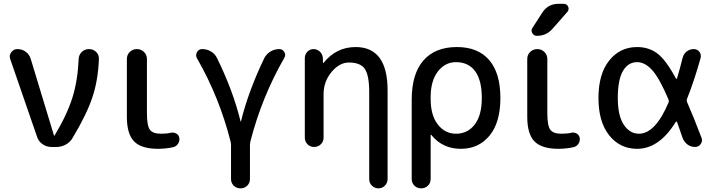

<svg xmlns="http://www.w3.org/2000/svg" viewBox="-20 -780 3792 1019"><path d="M176.8 -53.7 34.2 -466.8Q27.3 -485.4 39.6 -502.4Q51.8 -519.5 72.3 -519.5Q97.7 -519.5 117.2 -504.9Q136.7 -490.2 143.6 -465.8L266.6 -60.5Q266.6 -59.6 267.6 -59.6Q269.5 -59.6 269.5 -60.5Q335.9 -170.9 364.3 -261.7Q392.6 -352.5 397.5 -466.8Q398.4 -489.3 414.1 -504.4Q429.7 -519.5 452.1 -519.5Q474.6 -519.5 490.2 -504.4Q505.9 -489.3 504.9 -466.8Q501 -356.4 470.7 -264.6Q440.4 -172.9 365.2 -47.9Q352.5 -25.4 329.1 -12.7Q305.7 0 279.3 0H252.9Q227.5 0 206.1 -14.6Q184.6 -29.3 176.8 -53.7Z M818.4 9.8Q730.5 9.8 691.9 -29.3Q653.3 -68.4 653.3 -160.2V-466.8Q653.3 -489.3 668.9 -504.4Q684.6 -519.5 706.5 -519.5Q728.5 -519.5 744.1 -504.4Q759.8 -489.3 759.8 -466.8V-179.7Q759.8 -113.3 775.4 -91.8Q791 -70.3 834 -70.3Q866.2 -70.3 885.7 -75.2Q900.4 -79.1 914.6 -71.8Q928.7 -64.5 931.6 -48.8Q934.6 -32.2 925.3 -17.6Q916 -2.9 899.4 1Q859.4 9.8 818.4 9.8Z M1204.1 -27.3Q1144.5 -263.7 1025.4 -470.7Q1016.6 -486.3 1025.4 -502.9Q1034.2 -519.5 1052.7 -519.5Q1079.1 -519.5 1100.6 -506.3Q1122.1 -493.2 1132.8 -469.7Q1216.8 -298.8 1256.8 -135.7Q1256.8 -134.8 1257.8 -134.8Q1258.8 -134.8 1258.8 -135.7Q1298.8 -297.9 1382.8 -471.7Q1394.5 -494.1 1416 -506.8Q1437.5 -519.5 1461.9 -519.5Q1479.5 -519.5 1488.8 -504.4Q1498 -489.3 1489.3 -473.6Q1369.1 -264.6 1308.6 -28.3Q1306.6 -16.6 1306.6 -10.7V169.9Q1306.6 191.4 1292 205.6Q1277.3 219.7 1256.3 219.7Q1235.4 219.7 1220.7 205.6Q1206.1 191.4 1206.1 169.9V-10.7Q1206.1 -17.6 1204.1 -27.3Z M1597.7 -49.8V-471.7Q1597.7 -491.2 1611.3 -505.4Q1625 -519.5 1644 -519.5Q1663.1 -519.5 1677.7 -505.9Q1692.4 -492.2 1693.4 -471.7L1694.3 -446.3Q1694.3 -445.3 1695.3 -445.3Q1696.3 -445.3 1697.3 -446.3Q1764.6 -530.3 1867.2 -530.3Q2037.1 -530.3 2037.1 -299.8V170.9Q2037.1 190.4 2022.9 205.1Q2008.8 219.7 1988.8 219.7Q1968.8 219.7 1954.1 205.6Q1939.5 191.4 1939.5 170.9V-290Q1939.5 -380.9 1916 -414.6Q1892.6 -448.2 1832 -448.2Q1781.2 -448.2 1739.3 -397.5Q1697.3 -346.7 1697.3 -280.3V-49.8Q1697.3 -28.3 1682.6 -14.2Q1668 0 1647 0Q1626 0 1611.8 -14.6Q1597.7 -29.3 1597.7 -49.8Z M2265.6 -264.6V-254.9Q2265.6 -168 2303.7 -119.1Q2341.8 -70.3 2400.4 -70.3Q2461.9 -70.3 2499.5 -119.1Q2537.1 -168 2537.1 -259.8Q2537.1 -354.5 2501.5 -402.3Q2465.8 -450.2 2400.4 -450.2Q2341.8 -450.2 2303.7 -400.4Q2265.6 -350.6 2265.6 -264.6ZM2165 169.9V-250Q2165 -387.7 2227.1 -459Q2289.1 -530.3 2405.3 -530.3Q2516.6 -530.3 2576.2 -461.4Q2635.7 -392.6 2635.7 -259.8Q2635.7 -129.9 2578.1 -60.1Q2520.5 9.8 2425.8 9.8Q2328.1 9.8 2268.6 -64.5Q2268.6 -65.4 2266.6 -65.4Q2265.6 -65.4 2265.6 -64.5V169.9Q2265.6 191.4 2251 205.6Q2236.3 219.7 2215.3 219.7Q2194.3 219.7 2179.7 205.6Q2165 191.4 2165 169.9Z M2943.4 9.8Q2855.5 9.8 2816.9 -29.3Q2778.3 -68.4 2778.3 -160.2V-466.8Q2778.3 -489.3 2793.9 -504.4Q2809.6 -519.5 2831.5 -519.5Q2853.5 -519.5 2869.1 -504.4Q2884.8 -489.3 2884.8 -466.8V-179.7Q2884.8 -113.3 2900.4 -91.8Q2916 -70.3 2959 -70.3Q2991.2 -70.3 3010.7 -75.2Q3025.4 -79.1 3039.6 -71.8Q3053.7 -64.5 3056.6 -48.8Q3059.6 -32.2 3050.3 -17.6Q3041 -2.9 3024.4 1Q2984.4 9.8 2943.4 9.8ZM2944.3 -759.8H2971.7Q2988.3 -759.8 2995.1 -745.1Q3002 -730.5 2991.2 -716.8L2912.1 -627Q2879.9 -589.8 2829.1 -589.8Q2813.5 -589.8 2805.2 -604Q2796.9 -618.2 2805.7 -631.8L2857.4 -711.9Q2887.7 -759.8 2944.3 -759.8Z M3361.3 -450.2Q3313.5 -450.2 3286.1 -403.3Q3258.8 -356.4 3258.8 -259.8Q3258.8 -166 3290.5 -118.2Q3322.3 -70.3 3371.1 -70.3Q3458 -70.3 3528.3 -236.3Q3531.2 -244.1 3528.3 -251Q3480.5 -364.3 3441.9 -407.2Q3403.3 -450.2 3361.3 -450.2ZM3361.3 9.8Q3270.5 9.8 3213.4 -61.5Q3156.2 -132.8 3156.2 -259.8Q3156.2 -387.7 3213.4 -459Q3270.5 -530.3 3361.3 -530.3Q3422.9 -530.3 3468.3 -496.6Q3513.7 -462.9 3567.4 -363.3Q3568.4 -361.3 3570.3 -361.8Q3572.3 -362.3 3573.2 -364.3Q3589.8 -419.9 3602.5 -471.7Q3607.4 -493.2 3624 -506.3Q3640.6 -519.5 3662.1 -519.5Q3680.7 -519.5 3691.9 -504.9Q3703.1 -490.2 3698.2 -471.7Q3664.1 -349.6 3626 -254.9Q3623 -247.1 3626 -239.3Q3666 -147.5 3703.1 -48.8Q3710 -32.2 3699.2 -16.1Q3688.5 0 3668.9 0Q3645.5 0 3627.9 -13.7Q3610.4 -27.3 3602.5 -48.8Q3600.6 -54.7 3573.2 -132.8Q3572.3 -134.8 3570.3 -134.8Q3568.4 -134.8 3566.4 -132.8Q3478.5 9.8 3361.3 9.8Z"/></svg>

Font: Rounded Mgen+ 2p medium
Style: Regular
Weight: 500
Designer: [Source Han Sans]
Ryoko NISHIZUKA  (kana & ideographs); Paul D. Hunt (Latin, Greek & Cyrillic); Wenlong ZHANG  (bopomofo
Version: Version 1.059.20150602